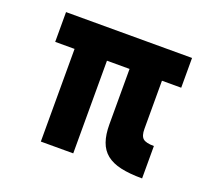

<svg xmlns="http://www.w3.org/2000/svg" viewBox="-88 -575 753 686"><g transform="rotate(20 289.0 -232.5)"><path d="M127.7 0V-352.3H54.1V-465.5H533.2V-352.3H460V-169.1Q460 -142.7 471.1 -133Q482.3 -123.2 512.7 -123.2V0Q464.5 0 431.1 -7.5Q397.7 -15 376.8 -31.8Q355.9 -48.6 346.4 -75.7Q336.8 -102.7 336.8 -141.4V-352.3H250.9V0Z"/></g></svg>

Font: Spartan ExtBd
Style: Regular
Weight: 800
Designer: Matt Bailey, Mirko Velimirovic
Foundry: Matt Bailey
Version: Version 1.005